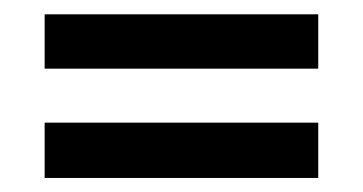

<svg xmlns="http://www.w3.org/2000/svg" viewBox="-20 -405 513 271"><path d="M43 -308.1V-384.8H429.2V-308.1ZM43 -153.8V-231.9H429.2V-153.8Z"/></svg>

Font: Kanit
Style: Regular
Weight: 400
Designer: Katatrad Team
Foundry: CadsonDemak
Version: Version 1.000;PS 001.000;hotconv 1.0.88;makeotf.lib2.5.64775